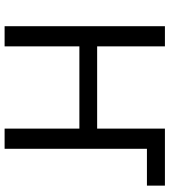

<svg xmlns="http://www.w3.org/2000/svg" viewBox="30 -784 754 855"><g transform="rotate(90 407.5 -357.0)"><path d="M807.1 -633.8H643.1V0H553.2V-333H187V0H97.2V-713.9H187V-412.1H553.2V-713.9H807.1Z"/></g></svg>

Font: NotoPenekeko
Style: Regular
Weight: 400
Designer: Monotype Design team
Foundry: Monotype Imaging Inc.
Version: Version 1.04